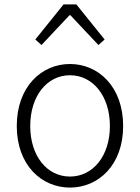

<svg xmlns="http://www.w3.org/2000/svg" viewBox="-20 -837 634 870"><path d="M297 13C426 13 538 -89 538 -266C538 -444 426 -547 297 -547C168 -547 56 -444 56 -266C56 -89 168 13 297 13ZM297 -37C193 -37 117 -130 117 -266C117 -402 193 -496 297 -496C401 -496 478 -402 478 -266C478 -130 401 -37 297 -37ZM140 -658 168 -633 295 -768H299L426 -633L454 -658L326 -817H268Z"/></svg>

Font: Noto Sans JP Light
Style: Regular
Weight: 300
Designer: Ryoko NISHIZUKA (kana & ideographs); Paul D. Hunt (Latin, Greek & Cyrillic); Wenlong ZHANG (bopomofo); Sandoll Communica
Foundry: Adobe Systems Incorporated
Version: Version 1.004;PS 1.004;hotconv 1.0.82;makeotf.lib2.5.63406